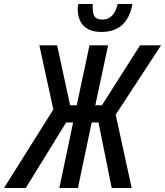

<svg xmlns="http://www.w3.org/2000/svg" viewBox="-76 -941 826 961"><path d="M-56 0 191 -393 121 -714H210L275 -414H308L372 -714H465L401 -414H434L625 -714H730L503 -367L583 0H483L417 -328H383L314 0H221L290 -328H255L53 0ZM432 -781Q374 -781 343.5 -811Q313 -841 313 -898Q313 -902 313.5 -907.5Q314 -913 316 -921H389Q388 -913 388 -908.5Q388 -904 388 -902Q388 -870 399 -856.5Q410 -843 436 -843Q495 -843 513 -921H587Q561 -781 432 -781Z"/></svg>

Font: Noto Sans ExtraCondensed Medium
Style: Italic
Weight: 500
Width: 2
Italic angle: -12°
Designer: Monotype Design Team
Foundry: Monotype Imaging Inc.
Version: Version 2.013; ttfautohint (v1.8.4.7-5d5b)